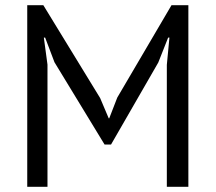

<svg xmlns="http://www.w3.org/2000/svg" viewBox="-20 -720 831 740"><path d="M85 0ZM623 -470 633 -575H628L590 -479L408 -163H383L190 -480L154 -575H149L163 -471V0H85V-700H147L366 -342L399 -264H401L432 -344L641 -700H706V0H623Z"/></svg>

Font: PT Sans
Style: Regular
Weight: 400
Version: Version 2.003W OFL; ttfautohint (v1.6)